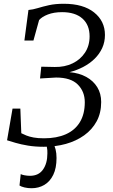

<svg xmlns="http://www.w3.org/2000/svg" viewBox="-20 -771 598 1019"><path d="M212 8Q166.5 8 128.8 1.8Q91 -4.5 62.8 -12.8Q34.5 -21 17.5 -26.5L46.5 -194.5H88L93 -64Q104.5 -58 120 -51.8Q135.5 -45.5 158.5 -41.2Q181.5 -37 213.5 -37Q281 -37 329.5 -58.5Q378 -80 404 -122.8Q430 -165.5 430 -228.5Q430 -285 393 -322.2Q356 -359.5 277.5 -359.5L192.5 -354.5L199 -417L270.5 -415.5Q323 -414.5 364.8 -434.5Q406.5 -454.5 431 -491.5Q455.5 -528.5 455.5 -578Q455.5 -639 417.2 -672.8Q379 -706.5 309.5 -706.5Q266 -706.5 234.2 -694.2Q202.5 -682 187.5 -664.5L157.5 -556H109.5L131 -718Q154.5 -720 180.5 -728Q206.5 -736 240 -743.5Q273.5 -751 318.5 -751Q422 -751 479.5 -705Q537 -659 537 -585.5Q537 -548 522.5 -516.2Q508 -484.5 482.2 -459.2Q456.5 -434 422.2 -416Q388 -398 349 -388Q400 -383.5 437.8 -362.8Q475.5 -342 496.2 -308.2Q517 -274.5 517 -229.5Q517 -171.5 493 -127.2Q469 -83 426.8 -52.8Q384.5 -22.5 329.5 -7.2Q274.5 8 212 8ZM241.5 -12.5 262.5 -10.5Q270 2.5 275 22Q280 41.5 280 67.5Q280 121.5 262.5 157.2Q245 193 215 210.5Q185 228 147.5 228Q128 228 110 223.8Q92 219.5 83.5 213.5L90 153Q96 156.5 110 159.2Q124 162 139.5 162Q185 162 208.2 129Q231.5 96 231.5 43Q232 25 229.2 12.2Q226.5 -0.5 222.5 -10.5Z"/></svg>

Font: Merriweather 28pt Light
Style: Italic
Weight: 300
Italic angle: -7.8°
Version: Version 2.101